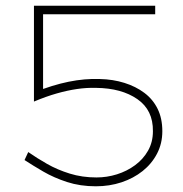

<svg xmlns="http://www.w3.org/2000/svg" viewBox="-20 -640 642 673"><path d="M100 -620H524V-590H100ZM549 -180Q549 -137 530.5 -101.5Q512 -66 480 -40.5Q448 -15 406 -1Q364 13 316 13Q261 13 215 -2Q169 -17 132 -38.5Q95 -60 66 -79L79 -107Q109 -86 145 -65.5Q181 -45 224.5 -31.5Q268 -18 318 -18Q355 -18 390 -29Q425 -40 453.5 -61Q482 -82 499 -112Q516 -142 516 -180Q517 -254 461.5 -292.5Q406 -331 317 -332Q284 -333 250 -328Q216 -323 179 -312.5Q142 -302 99 -284V-316Q164 -342 220.5 -353.5Q277 -365 330 -363Q376 -362 416 -349.5Q456 -337 486 -314.5Q516 -292 532.5 -258.5Q549 -225 549 -180ZM99 -620H131V-305L99 -284Z"/></svg>

Font: BioRhyme ExtraBold ExtraLight
Style: Regular
Weight: 250
Version: Version 1.600;gftools[0.9.33]